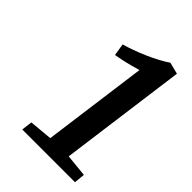

<svg xmlns="http://www.w3.org/2000/svg" viewBox="-154 -963 604 604"><g transform="rotate(45 148.0 -661.0)"><path d="M63 -458.5 140 -465.5 187 -815.5Q172.5 -811 158 -807.2Q143.5 -803.5 129 -800.2Q114.5 -797 99 -794.5L92.5 -835Q109 -839.5 129 -846.8Q149 -854 169.5 -863Q190 -872 208.2 -881.8Q226.5 -891.5 239.5 -900.5L278.5 -890.5L221.5 -466L296.5 -458.5L293 -422.5H58.5Z"/></g></svg>

Font: Merriweather 24pt SemiCondensed
Style: Italic
Weight: 400
Width: 4
Italic angle: -7.8°
Designer: Eben Sorkin
Foundry: Eben Sorkin
Version: Version 2.101